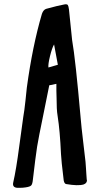

<svg xmlns="http://www.w3.org/2000/svg" viewBox="-20 -881 491 916"><path d="M62 15Q38 13 43 -10Q57 -70 72 -184.5Q87 -299 91 -323Q96 -350 101.5 -401Q107 -452 108 -463Q135 -662 180 -815Q187 -835 201 -839Q259 -855 288 -860Q300 -862 303.5 -857Q307 -852 309 -836Q324 -692 324 -690Q340 -600 365 -316Q368 -278 376.5 -207.5Q385 -137 388 -109Q389 -96 390 -81.5Q391 -67 392 -49.5Q393 -32 394 -22L395 -24Q396 -7 379 -1Q353 7 295 -3Q287 -5 284 -20Q272 -118 271 -146Q266 -257 255 -327Q252 -345 251 -365Q250 -385 250 -410Q250 -435 249 -448V-481L215 -474L185 -325Q165 -229 157 -181Q149 -129 137 -25Q135 -3 129 3.5Q123 10 102 13Q88 15 77 15ZM211 -559 256 -572 238 -669Q228 -652 218.5 -613Q209 -574 211 -559Z"/></svg>

Font: Because We Connect
Style: Regular
Weight: 400
Designer: Liz Wetzel, Aaron Williamson, Russ McMullin
Foundry: Red Hat
Version: Version 1.000